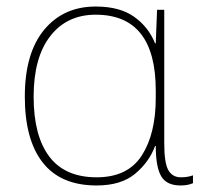

<svg xmlns="http://www.w3.org/2000/svg" viewBox="-20 -558 639 588"><path d="M276 10Q166 10 111 -60Q56 -130 56 -262Q56 -395 115 -466.5Q174 -538 273 -538Q347 -538 391 -506.5Q435 -475 455 -425H457L461 -528H483V-119Q483 -59 495.5 -37Q508 -15 534 -15Q555 -15 571 -21V3Q555 10 533 10Q490 10 473.5 -18.5Q457 -47 457 -111H455Q437 -62 394 -26Q351 10 276 10ZM276 -15Q371 -15 414 -81.5Q457 -148 457 -258V-281Q457 -513 273 -513Q185 -513 134 -447.5Q83 -382 83 -262Q83 -142 131 -78.5Q179 -15 276 -15Z"/></svg>

Font: Noto Sans Thin
Style: Regular
Weight: 100
Designer: Monotype Design Team
Foundry: Monotype Imaging Inc.
Version: Version 2.007